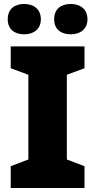

<svg xmlns="http://www.w3.org/2000/svg" viewBox="-20 -948 480 968"><path d="M19 -851C19 -799 55 -775 102 -775C147 -775 186 -799 186 -851C186 -904 147 -928 102 -928C55 -928 19 -904 19 -851ZM253 -851C253 -799 289 -775 337 -775C382 -775 421 -799 421 -851C421 -904 382 -928 337 -928C289 -928 253 -904 253 -851ZM406 0V-110L317 -144V-571L406 -604V-714H34V-604L123 -571V-144L34 -110V0Z"/></svg>

Font: Noto Sans Myanmar UI Black
Style: Regular
Weight: 900
Designer: Monotype Design Team
Foundry: Monotype Imaging Inc.
Version: Version 2.103